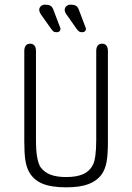

<svg xmlns="http://www.w3.org/2000/svg" viewBox="-20 -792 566 822"><path d="M442 -186V-574Q442 -589 435.5 -597Q429 -605 417 -605Q405 -605 398.5 -597Q392 -589 392 -574V-193Q392 -112 377 -85Q364 -59 336 -46.5Q308 -34 263 -34Q222 -34 195.5 -44.5Q169 -55 153 -77Q144 -92 139 -119.5Q134 -147 134 -193V-574Q134 -589 127.5 -597Q121 -605 109 -605Q97 -605 90.5 -597Q84 -589 84 -574V-186Q84 -136 88.5 -106.5Q93 -77 104 -57Q123 -22 161 -6Q199 10 263 10Q322 10 358 -3.5Q394 -17 415 -45Q430 -66 436 -97.5Q442 -129 442 -186ZM264 -731 309 -667Q313 -662 316.5 -659Q320 -656 323.5 -655Q327 -654 333 -654Q339 -654 343.5 -658Q348 -662 348 -668Q348 -672 345 -678L318 -749Q315 -758 310.5 -763Q306 -768 299 -770Q292 -772 281 -772Q271 -772 264 -765.5Q257 -759 257 -750Q257 -741 264 -731ZM154 -732 200 -667Q204 -662 207 -659Q210 -656 214 -655Q218 -654 224 -654Q230 -654 234.5 -658Q239 -662 239 -668Q239 -672 236 -678L209 -749Q206 -758 201.5 -763Q197 -768 190 -770Q183 -772 172 -772Q162 -772 155 -765.5Q148 -759 148 -750Q148 -742 154 -732Z"/></svg>

Font: Beiruti Light
Style: Regular
Weight: 300
Designer: Arlette Boutros
Foundry: Boutros
Version: Version 1.41